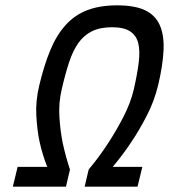

<svg xmlns="http://www.w3.org/2000/svg" viewBox="-20 -690 633 719"><path d="M157 -65Q139 -110 128 -160Q119 -203 116 -257.5Q113 -312 127 -370Q145 -446 168.5 -502.5Q192 -559 226 -596.5Q260 -634 307 -652Q354 -670 419 -670Q484 -670 522.5 -652Q561 -634 578 -596.5Q595 -559 592.5 -502.5Q590 -446 572 -370Q558 -312 530 -257.5Q502 -203 473 -160Q440 -110 402 -65H513L495 9H297L312 -55Q352 -103 385 -154Q414 -198 441.5 -251Q469 -304 481 -355Q494 -412 499.5 -456Q505 -500 497.5 -529Q490 -558 466.5 -573Q443 -588 400 -588Q355 -588 324.5 -573Q294 -558 273.5 -529Q253 -500 238.5 -456Q224 -412 211 -355Q199 -304 202.5 -251Q206 -198 215 -154Q226 -103 242 -55L227 9H28L46 -65Z"/></svg>

Font: Panefresco 500wt
Style: Italic
Weight: 700
Foundry: Campivisivi & Chank Co
Version: Version 1.000